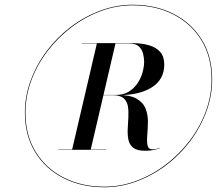

<svg xmlns="http://www.w3.org/2000/svg" viewBox="-20 -780 915 810"><path d="M420 10Q323.5 10 247.8 -28.5Q172 -67 128.5 -137.8Q85 -208.5 85 -305Q85 -375 109.8 -441.5Q134.5 -508 178 -565.8Q221.5 -623.5 279.2 -667Q337 -710.5 403.5 -735.2Q470 -760 540 -760Q636.5 -760 712.2 -721.5Q788 -683 831.5 -612.2Q875 -541.5 875 -445Q875 -375 850.2 -308.5Q825.5 -242 782 -184.2Q738.5 -126.5 680.8 -83Q623 -39.5 556.5 -14.8Q490 10 420 10ZM226 -148V-149.5H428.5V-148ZM284 -148 389 -598H467.5L362.5 -148ZM591.5 -144Q558 -144 542 -156.8Q526 -169.5 521.8 -190.5Q517.5 -211.5 518.8 -236.2Q520 -261 521.5 -286Q523 -311 519.5 -332Q516 -353 501.2 -365.8Q486.5 -378.5 455 -378.5H398.5V-379.5H476Q530 -379.5 557.5 -363Q585 -346.5 594.8 -320.2Q604.5 -294 604 -264.8Q603.5 -235.5 601.2 -209.2Q599 -183 602.5 -166.5Q606 -150 623.5 -150Q631.5 -150 639 -151.8Q646.5 -153.5 653.5 -156.5L654.5 -155Q638.5 -149 624.2 -146.5Q610 -144 591.5 -144ZM420 7.5Q489.5 7.5 555.2 -17Q621 -41.5 678.5 -85Q736 -128.5 779.8 -186Q823.5 -243.5 848 -309.5Q872.5 -375.5 872.5 -445Q872.5 -541 829.2 -611Q786 -681 711 -719.2Q636 -757.5 540 -757.5Q470.5 -757.5 404.8 -733Q339 -708.5 281.5 -665Q224 -621.5 180.2 -564Q136.5 -506.5 112 -440.5Q87.5 -374.5 87.5 -305Q87.5 -209 130.8 -139Q174 -69 249 -30.8Q324 7.5 420 7.5ZM398.5 -378.5V-379.5H469.5Q501 -379.5 523.2 -393.2Q545.5 -407 560 -428.5Q574.5 -450 581.2 -474.2Q588 -498.5 588 -519.5Q588 -534 584 -552Q580 -570 566.8 -583.2Q553.5 -596.5 526 -596.5H325V-598H538.5Q578 -598 608.2 -589.2Q638.5 -580.5 655.8 -560.8Q673 -541 673 -508Q673 -445 621 -411.8Q569 -378.5 478.5 -378.5Z"/></svg>

Font: Bodoni Moda 72pt SemiBold
Style: Italic
Weight: 600
Italic angle: -13°
Designer: Owen Earl
Foundry: indestructible type
Version: Version 2.004